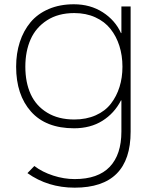

<svg xmlns="http://www.w3.org/2000/svg" viewBox="-20 -660 719 895"><path d="M550.8 -349.1Q550.8 -400.9 536.6 -445.8Q522.5 -490.7 495.1 -525.1Q467.8 -559.6 424.3 -579.3Q380.9 -599.1 326.2 -599.1Q251.5 -599.1 199.2 -565.4Q147 -531.7 122.6 -476.3Q98.1 -420.9 98.1 -349.1Q98.1 -275.9 123 -221.2Q147.9 -166.5 200 -134.8Q252 -103 326.2 -103Q382.3 -103 426.3 -122.6Q470.2 -142.1 496.8 -176.5Q523.4 -210.9 537.1 -254.6Q550.8 -298.3 550.8 -349.1ZM545.9 -629.9H588.9V-45.9Q588.9 214.8 328.1 214.8Q203.1 214.8 107.9 147L140.1 113.8Q177.2 142.1 227.8 158.4Q278.3 174.8 328.1 174.8Q437 174.8 491.5 117.7Q545.9 60.5 545.9 -46.9V-191.9H543.9Q512.7 -131.3 457 -96.7Q401.4 -62 325.2 -62Q193.8 -62 124.5 -139.9Q55.2 -217.8 55.2 -349.1Q55.2 -411.1 72.3 -463.9Q89.4 -516.6 122.3 -556.2Q155.3 -595.7 207 -617.9Q258.8 -640.1 324.2 -640.1Q400.9 -640.1 459 -602.8Q517.1 -565.4 543.9 -505.9H545.9Z"/></svg>

Font: Sinkin Sans 200 X Light
Style: Regular
Weight: 200
Designer: Keith Bates
Foundry: K-Type
Version: Sinkin Sans (version 1.0)  by Keith Bates   •   © 2014   www